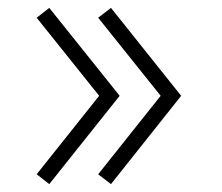

<svg xmlns="http://www.w3.org/2000/svg" viewBox="-20 -572 563 487"><path d="M105 -105 73 -130 231.5 -329 73 -527 105 -552 283.5 -329ZM261.5 -105 229 -130 387.5 -329 229 -527 261.5 -552 439.5 -329Z"/></svg>

Font: Russisch Sans ExtraLight
Style: Regular
Weight: 200
Width: 4
Designer: Michael Sharanda (font) & Cristiano Sobral (main changes)
Foundry: Michael Sharanda
Version: Version 2.00;September 8, 2020;FontCreator 13.0.0.2681 64-bi